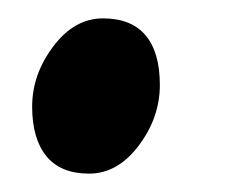

<svg xmlns="http://www.w3.org/2000/svg" viewBox="-20 -174 258 209"><path d="M15 -58Q15 -93 38 -123.5Q61 -154 92 -154Q123 -154 138.5 -135.5Q154 -117 154 -81.5Q154 -46 131 -15.5Q108 15 77 15Q46 15 30.5 -4Q15 -23 15 -58Z"/></svg>

Font: Andada SC
Style: Bold Italic
Weight: 700
Italic angle: -8.29999°
Designer: Carolina Giovagnoli
Foundry: Carolina Giovagnoli
Version: Version 1.003